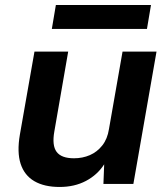

<svg xmlns="http://www.w3.org/2000/svg" viewBox="-20 -731 665 763"><path d="M217 12Q156 12 116.5 -11Q77 -34 62 -80Q47 -126 59 -196L117 -526H251L196 -209Q186 -153 205 -127.5Q224 -102 274 -102Q308 -102 337 -114.5Q366 -127 386.5 -153Q407 -179 413 -218L467 -526H602L510 0H391L394 -78Q367 -36 321.5 -12Q276 12 217 12ZM186 -616 202 -711H580L564 -616Z"/></svg>

Font: DM Sans 9pt
Style: Bold Italic
Weight: 700
Italic angle: -10°
Version: Version 4.004;gftools[0.9.30]